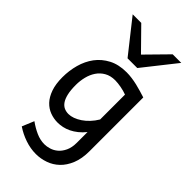

<svg xmlns="http://www.w3.org/2000/svg" viewBox="-305 -855 1160 1160"><g transform="rotate(45 274.5 -275.5)"><path d="M483.4 -12.2Q483.4 52.2 464.6 98.1Q445.8 144 415.3 173.1Q384.8 202.1 345.7 215.8Q306.6 229.5 266.1 229.5Q219.2 229.5 173.1 213.6Q127 197.8 87.9 171.4L119.6 95.2Q154.3 120.1 189.5 135.7Q224.6 151.4 261.2 151.4Q280.3 151.4 303.2 144.5Q326.2 137.7 346.2 120.8Q366.2 104 379.6 75.7Q393.1 47.4 393.1 4.9V-85.4Q374 -61.5 352.8 -44.7Q331.5 -27.8 309.8 -17.3Q288.1 -6.8 266.4 -2.2Q244.6 2.4 224.6 2.4Q190.9 2.4 159.7 -9.3Q128.4 -21 104.2 -46.6Q80.1 -72.3 65.7 -113.3Q51.3 -154.3 51.3 -212.4Q51.3 -268.6 65.9 -321.8Q80.6 -375 111.3 -416.3Q142.1 -457.5 190.2 -482.7Q238.3 -507.8 305.2 -507.8Q327.1 -507.8 350.3 -504.6Q373.5 -501.5 396.5 -496.1Q419.4 -490.7 441.4 -484.1Q463.4 -477.5 483.4 -471.2ZM290.5 -424.8Q250.5 -424.8 222.2 -408.4Q193.8 -392.1 176 -365.5Q158.2 -338.9 149.9 -305.2Q141.6 -271.5 141.6 -236.8Q141.6 -191.4 148.7 -161.4Q155.8 -131.3 168.2 -113.5Q180.7 -95.7 197.5 -88.1Q214.4 -80.6 234.4 -80.6Q252.9 -80.6 273.9 -88.1Q294.9 -95.7 316.2 -109.9Q337.4 -124 357.2 -145Q377 -166 393.1 -192.9V-405.3Q381.3 -409.7 368.2 -413.3Q355 -417 341.3 -419.4Q327.6 -421.9 314.7 -423.3Q301.8 -424.8 290.5 -424.8ZM156.2 -781.2 290.5 -644.5 424.8 -781.2H498L332 -571.3H249L83 -781.2Z"/></g></svg>

Font: Andika DR AuSIL
Style: Regular
Weight: 400
Designer: Annie Olsen & Victor Gaultney
Foundry: SIL International
Version: Version 0.003